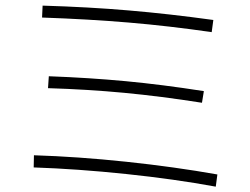

<svg xmlns="http://www.w3.org/2000/svg" viewBox="-20 -701 904 693"><path d="M101.6 -96.7 102.5 -140.6Q260.3 -135.7 435.5 -117.2Q610.8 -98.6 764.6 -71.3L758.8 -27.3Q609.4 -54.7 434.6 -73Q259.8 -91.3 101.6 -96.7ZM153.3 -382.8 156.2 -425.8Q301.8 -420.4 433.8 -408Q565.9 -395.5 715.8 -372.1L709 -330.1Q560.1 -353.5 428 -366Q295.9 -378.4 153.3 -382.8ZM131.8 -637.7 133.8 -680.7Q299.8 -675.8 445.3 -663.3Q590.8 -650.9 750 -628.9L744.1 -585Q589.4 -607.4 444.8 -619.6Q300.3 -631.8 131.8 -637.7Z"/></svg>

Font: Pretendard GOV ExtraLight
Style: Regular
Weight: 200
Designer: Base glyphs from Inter by Rasmus Andersson; Hangeul glyphs from Noto Sans CJK(Source Han Sans) by Jang Soo-young and Kan
Foundry: Kil Hyung-jin
Version: Version 1.309